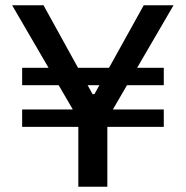

<svg xmlns="http://www.w3.org/2000/svg" viewBox="-20 -708 707 728"><path d="M277 0V-227H64V-293H256L26 -688H145L331 -351H338L525 -688H638L408 -293H601V-227H387V0ZM64 -385V-451H601V-385Z"/></svg>

Font: Saira SemiExpanded Medium
Style: Regular
Weight: 500
Width: 6
Designer: Hector Gatti with collaboration of the Omnibus-Type team
Foundry: Omnibus-Type
Version: Version 1.101